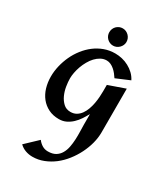

<svg xmlns="http://www.w3.org/2000/svg" viewBox="-181 -586 777 890"><g transform="rotate(30 207.5 -140.5)"><path d="M362.8 -36.1Q362.8 -7.3 355 22.7Q347.2 52.7 332.8 81.5Q318.4 110.4 298.3 136Q278.3 161.6 253.7 180.7Q229 199.7 200.4 210.9Q171.9 222.2 141.1 222.2Q121.6 222.2 103.8 215.8Q85.9 209.5 71.8 195.8L136.2 134.8Q146.5 148.4 160.2 156.7Q173.8 165 190.9 165Q215.8 165 231.4 155.5Q247.1 146 256.3 130.1Q265.6 114.3 269.5 94Q273.4 73.7 274.4 52.2Q275.4 30.8 274.7 10.3Q273.9 -10.3 273.9 -26.9V-83Q265.1 -66.4 254.2 -49.8Q243.2 -33.2 229.2 -20Q215.3 -6.8 198.2 1.5Q181.2 9.8 160.2 9.8Q128.4 9.8 104 -2.4Q79.6 -14.6 63 -35.4Q46.4 -56.2 38.1 -84Q29.8 -111.8 29.8 -143.1Q29.8 -171.4 36.6 -200.4Q43.5 -229.5 55.9 -256.3Q68.4 -283.2 86.7 -306.6Q105 -330.1 127.7 -347.4Q150.4 -364.7 177.7 -374.8Q205.1 -384.8 235.8 -384.8Q254.4 -384.8 272.9 -380.4Q291.5 -376 308.3 -366.9Q325.2 -357.9 339.1 -344.7Q353 -331.5 361.8 -314L289.1 -283.2Q283.2 -292.5 275.6 -302Q268.1 -311.5 259 -319.3Q250 -327.1 239.5 -332Q229 -336.9 217.8 -336.9Q201.2 -336.9 186.8 -329.1Q172.4 -321.3 160.4 -308.6Q148.4 -295.9 139.2 -279.5Q129.9 -263.2 123.5 -245.6Q117.2 -228 114 -210.9Q110.8 -193.8 110.8 -180.2Q110.8 -161.6 114.5 -138.4Q118.2 -115.2 127.4 -94.7Q136.7 -74.2 151.9 -60.1Q167 -45.9 189.9 -45.9Q208 -45.9 221.2 -54Q234.4 -62 243.7 -75Q252.9 -87.9 259 -104.7Q265.1 -121.6 268.3 -139.2Q271.5 -156.7 272.7 -174.1Q273.9 -191.4 273.9 -205.1V-238.8L362.8 -270ZM207.5 -502.9Q216.8 -502.9 225.1 -499.3Q233.4 -495.6 239.7 -489.3Q246.1 -482.9 249.8 -474.4Q253.4 -465.8 253.4 -456.5Q253.4 -447.3 249.8 -439Q246.1 -430.7 239.7 -424.3Q233.4 -418 225.1 -414.3Q216.8 -410.6 207.5 -410.6Q197.8 -410.6 189.5 -414.3Q181.2 -418 174.8 -424.3Q168.5 -430.7 165 -439Q161.6 -447.3 161.6 -456.5Q161.6 -465.8 165 -474.4Q168.5 -482.9 174.8 -489.3Q181.2 -495.6 189.5 -499.3Q197.8 -502.9 207.5 -502.9Z"/></g></svg>

Font: Redressed
Style: Regular
Weight: 400
Designer: Astigmatic (AOETI)
Foundry: Astigmatic (AOETI)
Version: Version 1.001